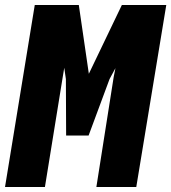

<svg xmlns="http://www.w3.org/2000/svg" viewBox="-29 -745 682 765"><path d="M109.5 -725H285L325 -451L456.5 -725H633.5L514 0H355L424 -438.5L431 -473.5L407.5 -430L324 -205H234.5L233.5 -430L227 -475L221 -438.5L150 0H-9Z"/></svg>

Font: JuliaMono ExtraBoldItalic
Style: Regular
Weight: 800
Italic angle: -9°
Monospace: yes
Designer: cormullion
Foundry: corm
Version: Version 0.049; ttfautohint (v1.8.4)